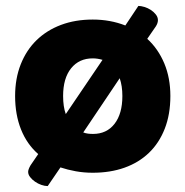

<svg xmlns="http://www.w3.org/2000/svg" viewBox="-20 -567 626 648"><path d="M555 -243Q555 -181 536 -132.5Q517 -84 482.5 -51Q448 -18 400 -1Q352 16 293 16Q263 16 235.5 11Q208 6 184 -2L141 61Q131 61 119.5 57Q108 53 98 46Q88 39 81.5 30.5Q75 22 75 13Q75 5 83 -9L109 -47Q71 -80 51 -130Q31 -180 31 -243Q31 -302 50 -350Q69 -398 103.5 -431.5Q138 -465 186 -483Q234 -501 293 -501Q352 -501 403 -481L447 -547Q456 -547 467.5 -543.5Q479 -540 489 -533.5Q499 -527 506 -518Q513 -509 513 -499Q513 -489 506 -478L477 -436Q514 -402 534.5 -353Q555 -304 555 -243ZM193 -243Q193 -207 202 -182L326 -365Q309 -370 293 -370Q247 -370 220 -336.5Q193 -303 193 -243ZM294 -115Q340 -115 366.5 -149Q393 -183 393 -243Q393 -277 384 -303L261 -120Q269 -117 277 -116Q285 -115 294 -115Z"/></svg>

Font: BALOOCHETTANREGULAR
Style: Book
Weight: 400
Designer: Maithili Shingre and Ek Type
Foundry: Ek Type
Version: Version 1.100;PS 1.000;hotconv 1.0.88;makeotf.lib2.5.647800;